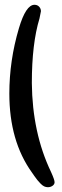

<svg xmlns="http://www.w3.org/2000/svg" viewBox="-20 -700 260 802"><path d="M151 -653Q151 -650 145 -623Q113 -518 113 -353Q115 -145 193 18Q208 51 208 61Q208 70 199.5 76Q191 82 180 82Q172 82 164.5 78.5Q157 75 148.5 66Q140 57 136 52Q132 47 123 34.5Q114 22 113 20Q19 -111 19 -309Q19 -447 59 -582Q88 -680 124 -680Q136 -680 143.5 -672Q151 -664 151 -653Z"/></svg>

Font: Because We Mentor
Style: Regular
Weight: 400
Designer: Liz Wetzel, Aaron Williamson, Russ McMullin
Foundry: Red Hat
Version: Version 1.000